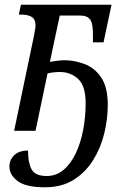

<svg xmlns="http://www.w3.org/2000/svg" viewBox="-20 -556 527 816"><path d="M170 240Q90 240 55 213.5Q20 187 20 152Q20 124 40 104Q60 84 99 84Q99 133 113.5 162.5Q128 192 179 192Q219 192 250 166Q281 140 302 95.5Q323 51 333.5 -4Q344 -59 344 -117Q344 -191 312 -220.5Q280 -250 235 -250Q221 -250 208 -248.5Q195 -247 182 -244L131 0H40L124 -402Q126 -414 128.5 -427.5Q131 -441 131 -448Q131 -474 115 -484Q99 -494 69 -494H60L69 -536H454L420 -376H375V-400Q376 -455 363.5 -472.5Q351 -490 320 -490H234L192 -293Q205 -295 221.5 -297.5Q238 -300 258 -300Q300 -299 341.5 -283Q383 -267 410.5 -226Q438 -185 438 -110Q438 -50 423 11.5Q408 73 375.5 125Q343 177 292.5 208.5Q242 240 170 240Z"/></svg>

Font: Noto Serif SemiCondensed
Style: Italic
Weight: 400
Width: 4
Italic angle: -12°
Designer: Monotype Design Team
Foundry: Monotype Imaging Inc.
Version: Version 2.013